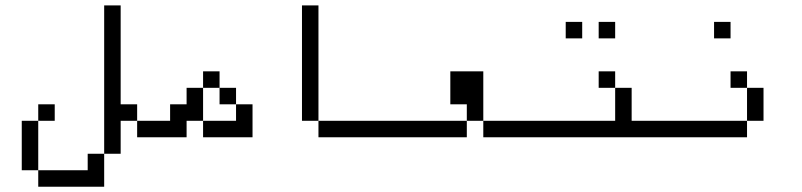

<svg xmlns="http://www.w3.org/2000/svg" viewBox="-20 -708 3040 728"><path d="M437.5 -312.5H500V-250H437.5V-125H375V-687.5H437.5ZM62.5 -250H125V-62.5H62.5ZM125 -62.5H312.5V-125H375V0H125ZM125 -312.5H187.5V-250H125Z M812.5 -375H750V-437.5H812.5ZM500 -250H625V-312.5H687.5V-375H750V-250H687.5V-187.5H500ZM750 -250H875V-312.5H937.5V-187.5H750ZM812.5 -375H875V-312.5H812.5Z M1187.5 -250H1125V-687.5H1187.5ZM1187.5 -250H1500V-187.5H1187.5Z M1812.5 -250H1750V-312.5H1687.5V-437.5H1812.5ZM1500 -250H1750V-187.5H1500ZM1812.5 -250H2000V-187.5H1812.5Z M2187.5 -562.5H2125V-625H2187.5ZM2000 -250H2312.5V-375H2375V-250H2500V-187.5H2000ZM2250 -437.5H2312.5V-375H2250ZM2250 -625H2312.5V-562.5H2250Z M2750 -562.5H2687.5V-625H2750ZM2500 -250H2812.5V-187.5H2500ZM2750 -437.5H2812.5V-375H2750ZM2812.5 -375H2875V-250H2812.5Z"/></svg>

Font: 寒蝉点阵体 16px
Style: Regular
Weight: 400
Designer: Designed by Warren2060
Foundry: ChillType
Version: Version 1.000